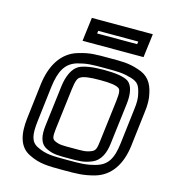

<svg xmlns="http://www.w3.org/2000/svg" viewBox="-107 -764 787 885"><g transform="rotate(15 286.5 -321.0)"><path d="M570 -321C575 -355 574 -386 568 -410C558 -457 537 -489 487 -504C438 -520 409 -519 347 -519C284 -519 256 -520 203 -504C125 -482 85 -410 74 -321L54 -153C45 -78 57 -17 111 9C163 35 202 35 279 35C340 35 371 35 423 21C499 0 539 -66 550 -153L570 -321ZM520 -321 500 -153C491 -77 469 -42 415 -27C371 -15 346 -15 285 -15C208 -15 180 -15 137 -36C102 -53 96 -86 104 -153L124 -321C134 -400 157 -441 211 -457C256 -469 277 -469 341 -469C404 -469 425 -469 467 -457C502 -446 510 -433 519 -394C524 -374 524 -351 520 -321ZM406 -140C402 -103 398 -91 381 -84C355 -73 340 -74 292 -74C244 -74 229 -73 206 -84C191 -91 190 -103 194 -140L218 -336C223 -377 230 -392 241 -397C255 -406 284 -410 333 -410C383 -410 410 -406 423 -397C432 -392 435 -377 430 -336L406 -140ZM456 -140 480 -336C486 -385 478 -425 454 -441C433 -454 393 -460 339 -460C286 -460 244 -454 220 -441C192 -425 174 -385 168 -336L144 -140C139 -97 143 -56 180 -39C213 -23 239 -24 286 -24C333 -24 358 -23 396 -39C436 -56 451 -97 456 -140ZM502 -589 510 -652 513 -677H488H247H222L219 -652L211 -589L208 -564H233H474H499L502 -589ZM455 -614H264L266 -627H457L455 -614Z"/></g></svg>

Font: Gamestation Text Outline
Style: Italic
Weight: 400
Designer: Jonas Hecksher
Foundry: Jonas Hecksher, Playtypeª, e-types AS
Version: Version 1.003